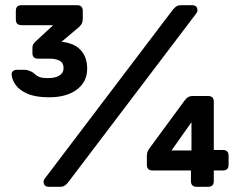

<svg xmlns="http://www.w3.org/2000/svg" viewBox="-20 -720 923 740"><path d="M169 -345Q118 -345 86.5 -358.5Q55 -372 40.5 -392.5Q26 -413 25 -432Q24 -442 30.5 -446.5Q37 -451 42 -451H74Q82 -451 89.5 -448.5Q97 -446 103 -443Q111 -438 116.5 -432.5Q122 -427 132.5 -423Q143 -419 166 -419Q193 -419 209 -429Q225 -439 225 -457Q225 -478 210 -486Q195 -494 170 -494H126Q105 -494 105 -515V-537Q105 -544 108 -549Q111 -554 116 -559L185 -623H63Q41 -623 41 -645V-678Q41 -700 63 -700H277Q299 -700 299 -678V-649Q299 -639 296.5 -632Q294 -625 285 -616L217 -559Q266 -554 291 -527Q316 -500 316 -455Q316 -405 276.5 -375Q237 -345 169 -345ZM169 0Q148 0 148 -20Q148 -26 152 -31L645 -681Q652 -690 659 -695Q666 -700 679 -700H720Q741 -700 741 -680Q741 -674 737 -669L244 -19Q237 -10 230 -5Q223 0 210 0ZM738 0Q716 0 716 -22V-63H568Q546 -63 546 -85V-121Q546 -123 547.5 -131Q549 -139 558 -151L691 -332Q699 -343 706.5 -346.5Q714 -350 721 -350H782Q804 -350 804 -328V-142H839Q861 -142 861 -120V-85Q861 -63 839 -63H804V-22Q804 0 782 0ZM641 -140H718V-249Z"/></svg>

Font: Rubik Medium
Style: Regular
Weight: 500
Designer: Hubert and Fischer
Foundry: Hubert and Fischer
Version: Version 2.300; ttfautohint (v1.8.4.7-5d5b);gftools[0.9.30]